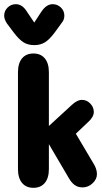

<svg xmlns="http://www.w3.org/2000/svg" viewBox="-43 -888 489 919"><path d="M191 -285V-542Q191 -585 171.5 -608.5Q152 -632 117 -632Q82 -632 62.5 -608.5Q43 -585 43 -542V-79Q43 -36 62.5 -12.5Q82 11 117 11Q152 11 171.5 -12.5Q191 -36 191 -79V-198L285 -38Q299 -13 315 -2Q331 9 352 9Q379 9 400 -10.5Q421 -30 421 -55Q421 -80 403 -108L320 -248L378 -303Q406 -328 406 -352Q406 -375 389 -392.5Q372 -410 349 -410Q327 -410 301 -386ZM121 -780 86 -832Q64 -868 33 -868Q10 -868 -6.5 -852Q-23 -836 -23 -813Q-23 -796 -10 -776L23 -732Q48 -699 69.5 -685.5Q91 -672 121 -672Q151 -672 173 -686Q195 -700 220 -734L252 -778Q259 -786 262 -795Q265 -804 265 -813Q265 -836 248.5 -852Q232 -868 209 -868Q179 -868 155 -832Z"/></svg>

Font: Beiruti Black
Style: Regular
Weight: 900
Designer: Arlette Boutros
Foundry: Boutros
Version: Version 1.41